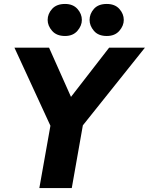

<svg xmlns="http://www.w3.org/2000/svg" viewBox="-20 -951 753 971"><path d="M713 -710 399 -317 343 0H179L235 -315L53 -710H228L339 -461L532 -710ZM520 -769Q477 -769 455 -795Q433 -821 433 -850Q433 -881 455 -906Q477 -931 520 -931Q561 -931 583.5 -906Q606 -881 606 -850Q606 -821 583.5 -795Q561 -769 520 -769ZM309 -769Q266 -769 243.5 -795Q221 -821 221 -850Q221 -881 243.5 -906Q266 -931 309 -931Q349 -931 371.5 -906Q394 -881 394 -850Q394 -821 371.5 -795Q349 -769 309 -769Z"/></svg>

Font: Livvic
Style: Bold Italic
Weight: 700
Italic angle: -10°
Designer: Jacques Le Bailly, Baron von Fonthausen
Version: Version 1.001; ttfautohint (v1.8.2)